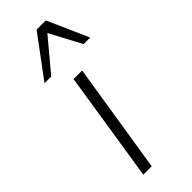

<svg xmlns="http://www.w3.org/2000/svg" viewBox="-247 -779 808 808"><g transform="rotate(-45 157.0 -374.5)"><path d="M64 0 141 -492H192L114 0ZM42 -566 178 -749H233L314 -566H275L200 -707L82 -566Z"/></g></svg>

Font: Nunito Sans 7pt ExtraLight
Style: Italic
Weight: 250
Italic angle: -9°
Designer: Vernon Adams
Foundry: Vernon Adams
Version: Version 3.101;gftools[0.9.27]